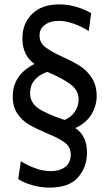

<svg xmlns="http://www.w3.org/2000/svg" viewBox="-20 -770 498 874"><path d="M63 45 75 -36Q107 -16 142.5 -3.5Q178 9 210 9Q253 9 277.5 -10.5Q302 -30 302 -66Q302 -101 275 -121Q248 -141 192 -164Q143 -185 112.5 -202.5Q82 -220 60 -251.5Q38 -283 38 -331Q38 -429 137 -479Q82 -518 82 -596Q82 -663 126 -706.5Q170 -750 250 -750Q291 -750 330 -738Q369 -726 395 -710L384 -629Q352 -649 315.5 -662Q279 -675 248 -675Q209 -675 184.5 -657Q160 -639 160 -609Q160 -576 185.5 -556Q211 -536 265 -511Q314 -489 345 -469Q376 -449 398 -415.5Q420 -382 420 -332Q420 -290 397 -250.5Q374 -211 323 -187Q376 -152 376 -75Q376 -10 335.5 37Q295 84 206 84Q166 84 127 73Q88 62 63 45ZM338 -318Q338 -358 302 -385.5Q266 -413 195 -443Q117 -414 117 -347Q117 -303 153.5 -277.5Q190 -252 274 -224Q302 -235 320 -260.5Q338 -286 338 -318Z"/></svg>

Font: Cabin Medium
Style: Regular
Weight: 500
Designer: Pablo Impallari
Foundry: Pablo Impallari. http://www.impallari.com Igino Marini. http://www.ikern.com
Version: Version 2.001